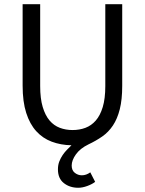

<svg xmlns="http://www.w3.org/2000/svg" viewBox="-20 -676 685 908"><path d="M350 212Q310 212 282 190Q254 168 254 125Q254 104 260.5 87.5Q267 71 276.5 57Q286 43 297.5 31.5Q309 20 318 11Q267 10 224.5 -6Q182 -22 151.5 -55.5Q121 -89 104 -142Q87 -195 87 -271V-656H170V-269Q170 -210 182 -170Q194 -130 214.5 -106Q235 -82 263 -71.5Q291 -61 323 -61Q356 -61 384 -71.5Q412 -82 433 -106Q454 -130 466 -170Q478 -210 478 -269V-656H558V-271Q558 -205 546.5 -159.5Q535 -114 514 -82.5Q493 -51 463.5 -30.5Q434 -10 398 7Q359 26 339 54Q319 82 319 107Q319 130 334 141.5Q349 153 367 153Q388 153 407 139L430 184Q416 195 393 203.5Q370 212 350 212Z"/></svg>

Font: Pinyin1712
Style: Regular
Weight: 400
Version: Version 1